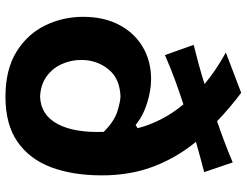

<svg xmlns="http://www.w3.org/2000/svg" viewBox="-119 -761 894 696"><g transform="rotate(90 328.0 -413.0)"><path d="M179.7 -564 142.6 -668Q181.6 -677.7 217.3 -687.5Q252.9 -697.3 284.7 -707.5Q237.3 -747.6 170.4 -784.7L316.4 -840.3Q342.3 -820.8 368.2 -799.1Q394 -777.3 419.4 -752.9Q454.1 -764.6 491.7 -778.8Q529.3 -793 568.8 -809.6L604 -706.1Q575.2 -698.7 547.6 -691.2Q520 -683.6 494.1 -676.3Q551.3 -606.9 583.5 -522.7Q615.7 -438.5 615.7 -335Q615.7 -229.5 586.2 -151.1Q556.6 -72.8 493.9 -29.3Q431.2 14.2 331.1 14.2Q232.4 14.2 168.2 -25.4Q104 -64.9 72.5 -129.2Q41 -193.4 41 -267.1Q41 -342.8 70.1 -397.9Q99.1 -453.1 150.1 -483.4Q201.2 -513.7 267.1 -513.7Q307.1 -513.7 353.5 -499.3Q399.9 -484.9 433.1 -457.5L444.8 -464.8Q421.4 -555.2 358.4 -630.9Q315.9 -617.2 272.5 -601.3Q229 -585.4 179.7 -564ZM458 -342.3Q419.9 -379.9 384.8 -391.1Q349.6 -402.3 328.6 -402.8Q263.2 -399.9 230.2 -357.9Q197.3 -315.9 197.3 -260.7Q197.3 -223.6 212.2 -190.2Q227.1 -156.7 256.8 -135Q286.6 -113.3 330.6 -111.3Q396.5 -113.8 429.2 -174.3Q461.9 -234.9 458 -342.3Z"/></g></svg>

Font: Pinar-DS3-FD Bold
Style: Regular
Weight: 700
Designer: Amin Abedi
Version: Version 3.000